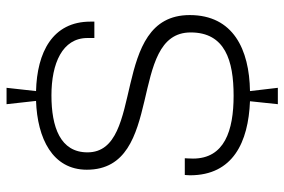

<svg xmlns="http://www.w3.org/2000/svg" viewBox="-161 -641 868 586"><g transform="rotate(-90 273.0 -348.0)"><path d="M257 -19 248 66H298L288 -19C415 -21 520 -70 520 -203C520 -449 101 -336 101 -515C101 -598 178 -625 275 -625C372 -625 450 -592 450 -515V-494H500V-506C500 -622 406 -669 288 -672L298 -762H248L258 -672C144 -668 48 -622 48 -517C48 -276 467 -395 467 -200C467 -95 381 -69 274 -69C167 -69 82 -97 82 -193C82 -201 83 -218 83 -218H32C32 -218 31 -207 31 -202C31 -71 132 -24 257 -19Z"/></g></svg>

Font: ChivoLight
Style: Regular
Weight: 300
Designer: Hector Gatti
Foundry: Omnibus-Type
Version: Version 1.004;PS 001.004;hotconv 1.0.88;makeotf.lib2.5.64775